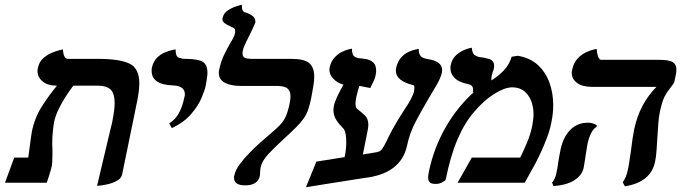

<svg xmlns="http://www.w3.org/2000/svg" viewBox="-20 -770 2870 809"><path d="M389 13 448 -236Q452 -249 454 -262Q463 -307 463 -336Q463 -376 446 -392.5Q429 -409 394 -409H289Q275 -391 258 -365Q241 -339 227.5 -311Q214 -283 208 -257Q204 -232 202 -209Q200 -186 200 -165Q200 -158 200.5 -151Q201 -144 201 -137V-120Q201 -102 200 -86.5Q199 -71 196 -61Q192 -47 187 -30.5Q182 -14 177 0H1L40 -106H99Q100 -114 101.5 -123.5Q103 -133 104 -143Q107 -166 110 -187.5Q113 -209 114 -214Q126 -274 156 -321Q186 -368 220 -409Q181 -409 159.5 -427Q138 -445 138 -471Q138 -475 138.5 -478Q139 -481 140 -485Q145 -509 161.5 -524Q178 -539 197 -547Q216 -555 230.5 -558.5Q245 -562 245 -562Q246 -544 251 -533Q256 -522 266 -522H390Q486 -522 526.5 -501.5Q567 -481 567 -420Q567 -389 558 -344L495 -37Q492 -20 475.5 -10Q459 0 439 5Q419 10 404 11.5Q389 13 389 13Z M704 -230 693 -250Q721 -268 735.5 -296.5Q750 -325 757 -361Q758 -364 758.5 -366.5Q759 -369 759 -372Q759 -408 710 -410Q619 -413 619 -471Q619 -475 619 -478Q619 -481 620 -485Q626 -511 641.5 -526.5Q657 -542 675.5 -549.5Q694 -557 707 -559.5Q720 -562 720 -562V-558Q720 -532 733.5 -527Q747 -522 761 -522Q811 -522 832.5 -510.5Q854 -499 854 -464Q854 -454 852 -440.5Q850 -427 847 -410Q843 -390 829 -357Q815 -324 785.5 -289.5Q756 -255 704 -230Z M1003 -556Q1002 -553 1002 -550Q1002 -547 1002 -545Q1002 -530 1012.5 -526Q1023 -522 1039 -522H1207Q1263 -522 1283.5 -503.5Q1304 -485 1304 -447Q1304 -430 1300.5 -408.5Q1297 -387 1292 -361Q1286 -330 1279 -309.5Q1272 -289 1260 -271.5Q1248 -254 1227.5 -233.5Q1207 -213 1172 -181Q1135 -147 1109.5 -119.5Q1084 -92 1078 -64Q1077 -57 1076.5 -52.5Q1076 -48 1076 -44Q1076 -40 1075.5 -35.5Q1075 -31 1075 -29Q1066 11 1013 11Q966 11 966 -21Q966 -24 966.5 -27Q967 -30 968 -33Q972 -53 989.5 -77Q1007 -101 1031 -125.5Q1055 -150 1078.5 -171Q1102 -192 1118 -205Q1145 -228 1160 -243.5Q1175 -259 1184 -279Q1193 -299 1200 -332Q1202 -341 1203 -349.5Q1204 -358 1204 -365Q1204 -385 1192 -396.5Q1180 -408 1145 -408H994Q952 -408 927 -421.5Q902 -435 902 -463Q902 -467 902.5 -470.5Q903 -474 904 -478Q911 -512 925.5 -541.5Q940 -571 954 -595Q959 -602 964 -612.5Q969 -623 970 -630Q971 -633 971 -638Q971 -647 967 -650.5Q963 -654 958 -655Q947 -660 932 -668.5Q917 -677 917 -690Q917 -691 917.5 -692Q918 -693 918 -694Q922 -714 939 -725.5Q956 -737 974.5 -743Q993 -749 999 -750Q999 -731 1003 -725.5Q1007 -720 1009 -719Q1026 -715 1041 -705Q1056 -695 1056 -680V-675Q1056 -674 1048 -656.5Q1040 -639 1031 -621Q1022 -603 1019 -597Q1015 -589 1010 -577.5Q1005 -566 1003 -556Z M1563 -128Q1581 -130 1589.5 -141.5Q1598 -153 1610 -178Q1618 -196 1635.5 -228Q1653 -260 1684 -308Q1702 -334 1712 -354Q1722 -374 1724 -382Q1725 -388 1725.5 -392.5Q1726 -397 1726 -401Q1726 -411 1722 -411Q1648 -429 1648 -472Q1648 -479 1649 -483Q1655 -511 1670 -527.5Q1685 -544 1702 -551.5Q1719 -559 1731.5 -561.5Q1744 -564 1744 -564Q1745 -542 1752.5 -533.5Q1760 -525 1782 -521Q1843 -512 1843 -475Q1843 -473 1842.5 -470Q1842 -467 1842 -465Q1838 -444 1820.5 -413.5Q1803 -383 1782 -348Q1757 -306 1731.5 -257.5Q1706 -209 1695 -156Q1669 -37 1514 -20Q1478 -14 1435 -7.5Q1392 -1 1349 6Q1306 13 1269 19L1313 -89L1432 -108Q1436 -126 1437.5 -142Q1439 -158 1439 -171Q1439 -192 1436 -206.5Q1433 -221 1428 -227Q1409 -246 1397 -264.5Q1385 -283 1385 -306Q1385 -311 1385.5 -315Q1386 -319 1387 -324Q1389 -337 1400 -361Q1411 -385 1427 -413Q1401 -421 1384.5 -438Q1368 -455 1368 -476Q1368 -482 1369 -486Q1375 -512 1390 -528Q1405 -544 1422 -552Q1439 -560 1451 -562.5Q1463 -565 1463 -565Q1463 -538 1473.5 -532Q1484 -526 1489 -525Q1505 -524 1522.5 -521Q1540 -518 1552.5 -507Q1565 -496 1565 -471Q1565 -462 1562 -450Q1561 -443 1553.5 -426.5Q1546 -410 1540 -399Q1523 -403 1511 -405Q1499 -407 1494 -408Q1487 -386 1482 -364Q1480 -355 1479 -347Q1478 -339 1478 -333Q1478 -318 1484 -312Q1505 -296 1518.5 -282.5Q1532 -269 1532 -244Q1532 -234 1529 -220L1509 -119Q1523 -121 1536 -123.5Q1549 -126 1563 -128Z M2136 -531 2162 -535Q2214 -526 2246.5 -496Q2279 -466 2295 -422Q2311 -378 2311 -327Q2311 -309 2309 -290.5Q2307 -272 2303 -253Q2297 -222 2284 -188Q2271 -154 2258 -126Q2245 -98 2238 -85Q2227 -65 2214.5 -42.5Q2202 -20 2191 0H1908L1968 -106H2172Q2185 -132 2200.5 -169Q2216 -206 2223 -242Q2225 -254 2226.5 -265.5Q2228 -277 2228 -287Q2228 -337 2204.5 -369.5Q2181 -402 2138 -402Q2107 -402 2063.5 -375Q2020 -348 1979 -300Q1939 -255 1908.5 -184.5Q1878 -114 1858 -13Q1857 -9 1844 -2Q1831 5 1816 5Q1797 5 1790.5 -2Q1784 -9 1784 -22Q1784 -33 1787 -46Q1807 -144 1856.5 -231.5Q1906 -319 1978 -383L1971 -380Q1973 -385 1973 -388Q1973 -391 1973 -394Q1973 -405 1966 -410Q1959 -415 1942 -418Q1910 -426 1894 -443Q1878 -460 1878 -482Q1878 -485 1878 -488.5Q1878 -492 1879 -495Q1884 -519 1898 -533.5Q1912 -548 1928.5 -556Q1945 -564 1956.5 -566.5Q1968 -569 1968 -569Q1970 -544 1980 -538Q1990 -532 1997 -530Q2020 -528 2041 -521.5Q2062 -515 2062 -492Q2062 -491 2062 -488.5Q2062 -486 2061 -483Q2060 -473 2055 -464L2056 -465Q2055 -462 2054 -459Q2053 -456 2052 -452Q2051 -447 2050.5 -441.5Q2050 -436 2050 -431Q2081 -450 2103.5 -474Q2126 -498 2136 -531Z M2760 -297Q2755 -271 2753.5 -245Q2752 -219 2750 -193Q2748 -165 2746.5 -138Q2745 -111 2740 -88Q2722 -2 2613 15L2604 -2Q2611 -12 2616.5 -24.5Q2622 -37 2625 -53Q2629 -68 2632 -91Q2635 -114 2639 -138Q2645 -190 2652 -224Q2674 -331 2746 -404H2475Q2434 -404 2411.5 -420.5Q2389 -437 2389 -463Q2389 -467 2389.5 -470Q2390 -473 2391 -477Q2397 -505 2413 -522.5Q2429 -540 2448 -549Q2467 -558 2480.5 -561Q2494 -564 2494 -564Q2495 -546 2500 -532Q2505 -518 2513 -518H2757Q2800 -518 2815 -508Q2830 -498 2830 -478Q2830 -473 2829.5 -467.5Q2829 -462 2828 -457L2823 -433Q2822 -423 2815.5 -414.5Q2809 -406 2801 -395Q2791 -383 2780.5 -363.5Q2770 -344 2760 -297ZM2455 -161Q2454 -154 2451.5 -140Q2449 -126 2447 -111Q2445 -96 2442.5 -82Q2440 -68 2439 -62Q2432 -31 2400 -10.5Q2368 10 2312 14L2306 -1Q2312 -6 2317.5 -18.5Q2323 -31 2325 -44Q2327 -51 2329 -64Q2331 -77 2333 -92Q2335 -106 2338 -119.5Q2341 -133 2342 -140Q2353 -192 2382.5 -222.5Q2412 -253 2458 -253Q2478 -253 2495 -242L2493 -235Q2480 -228 2470 -207.5Q2460 -187 2455 -161Z"/></svg>

Font: Libertinus Serif SemiBold
Style: Italic
Weight: 600
Italic angle: -11.5°
Designer: Philipp H. Poll, Khaled Hosny
Foundry: Caleb Maclennan
Version: Version 7.051;RELEASE